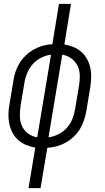

<svg xmlns="http://www.w3.org/2000/svg" viewBox="-20 -755 540 990"><path d="M127 215 162 6Q137 2 114.5 -7.5Q92 -17 74 -33Q56 -49 44.5 -70.5Q33 -92 28 -116Q23 -140 23.5 -166Q24 -192 29 -218L49 -338Q52 -361 60 -385Q68 -409 81.5 -430.5Q95 -452 114 -470Q133 -488 155.5 -500.5Q178 -513 202 -519.5Q226 -526 250 -527L284 -735H346L312 -526Q336 -522 359 -512.5Q382 -503 400 -487Q418 -471 429.5 -449.5Q441 -428 446 -404Q451 -380 450 -354Q449 -328 445 -302L425 -182Q421 -159 413 -135Q405 -111 392 -89.5Q379 -68 360 -50Q341 -32 318.5 -19.5Q296 -7 272 -0.5Q248 6 224 7L189 215ZM172 -47 243 -473Q218 -470 192.5 -457.5Q167 -445 149 -424.5Q131 -404 120.5 -379Q110 -354 106 -329L86 -209Q82 -182 82.5 -155Q83 -128 93.5 -105Q104 -82 125 -66.5Q146 -51 172 -47ZM230 -47Q256 -50 281 -62.5Q306 -75 324.5 -95.5Q343 -116 353 -141Q363 -166 367 -191L387 -311Q392 -338 391.5 -365Q391 -392 380 -415Q369 -438 348 -453.5Q327 -469 301 -473Z"/></svg>

Font: Iosevka Light Oblique
Style: Regular
Weight: 300
Italic angle: -9°
Monospace: yes
Designer: Belleve Invis
Foundry: Belleve Invis
Version: Version 32.5.0; ttfautohint (v1.8.4)